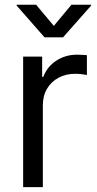

<svg xmlns="http://www.w3.org/2000/svg" viewBox="-20 -774 401 794"><path d="M75.7 0V-540H154.3V-456.1H159.2Q174.3 -497.6 212.2 -522.7Q250 -547.9 299.3 -547.9Q309.1 -547.9 320.8 -547.1Q332.5 -546.4 339.4 -545.9V-463.9Q335.4 -464.8 321.3 -466.8Q307.1 -468.8 290.5 -468.8Q252.4 -468.8 222.2 -452.6Q191.9 -436.5 174.6 -407.2Q157.2 -377.9 157.2 -338.9V0ZM129.4 -754.4 202.6 -667 275.4 -754.4H356.9V-751L240.7 -619.6H164.1L48.8 -751V-754.4Z"/></svg>

Font: V-Inter
Style: Regular-375
Weight: 375
Designer: Rasmus Andersson
Foundry: rsms
Version: Version 4.000;git-4146feb